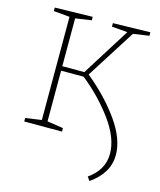

<svg xmlns="http://www.w3.org/2000/svg" viewBox="-133 -788 936 1120"><g transform="rotate(15 334.5 -228.0)"><path d="M634 -672 538 -658 350 -362Q471 -263 548 -154Q625 -45 625 51Q625 161 515 237L499 214Q590 151 590 53Q590 -41 512.5 -147.5Q435 -254 325 -342H189V-36L286 -21V0H58V-21L155 -35V-658L58 -667V-688L286 -693V-672L189 -658V-369H322L504 -659L409 -667V-688L634 -693Z"/></g></svg>

Font: Bitter Pro ExtraLight
Style: Regular
Weight: 275
Designer: Sol Matas, and Bitter project Authors
Foundry: Sol Matas
Version: Version 1.010